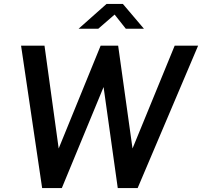

<svg xmlns="http://www.w3.org/2000/svg" viewBox="-20 -955 1026 975"><path d="M619 -809H711L604 -935H521L379 -809H479L562 -881ZM986 -723H867L653 -201L580 -723H491L278 -201L206 -723H87L194 0H294L506 -513L578 0H679Z"/></svg>

Font: United Sans SemiBold
Style: Italic
Weight: 600
Italic angle: -8°
Designer: Pablo Impallari, Rodrigo Fuenzalida (Modified by Dan O. Williams)
Version: Version 1.000;PS 001.000;hotconv 1.0.88;makeotf.lib2.5.64775